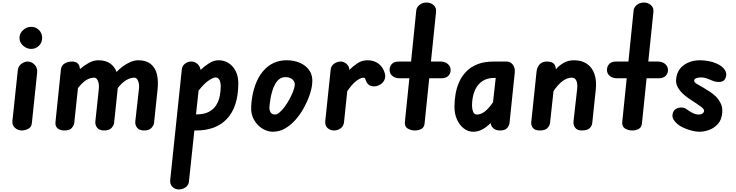

<svg xmlns="http://www.w3.org/2000/svg" viewBox="-20 -1024 5773 1507"><path d="M150.5 0Q120 0 97 -20.8Q74 -41.5 77.5 -75.5L119.5 -471Q122 -502 146 -521.5Q170 -541 197.5 -541Q227 -541 251.2 -516.5Q275.5 -492 271.5 -454L230 -57Q227 -26 201.5 -13Q176 0 150.5 0ZM224.5 -640Q190 -640 161.5 -665.2Q133 -690.5 133 -727Q133 -763 161.5 -788.2Q190 -813.5 224.5 -813.5Q261 -813.5 286 -788.2Q311 -763 311 -727Q311 -690.5 286 -665.2Q261 -640 224.5 -640Z M484.5 0Q451 0 431.5 -17.2Q412 -34.5 415.5 -66.5L458 -477.5Q461.5 -510 487 -525.5Q512.5 -541 546.5 -541Q575.5 -541 590.5 -525.8Q605.5 -510.5 607 -484.5V-481.5Q635.5 -507 674.5 -529Q713.5 -551 751 -551Q808 -551 843.8 -526.5Q879.5 -502 895 -459Q912 -478.5 940.2 -500Q968.5 -521.5 1001.2 -536.2Q1034 -551 1064.5 -551Q1124.5 -551 1160.8 -523.5Q1197 -496 1210.8 -444Q1224.5 -392 1216.5 -318.5L1189 -58.5Q1187 -41 1169.2 -20.5Q1151.5 0 1110 0Q1073 0 1056 -21.8Q1039 -43.5 1042 -71.5L1071 -330.5Q1072.5 -346 1070.8 -361Q1069 -376 1064.2 -388Q1059.5 -400 1052 -407.2Q1044.5 -414.5 1034.5 -414.5Q1004 -414.5 971.2 -395.2Q938.5 -376 904.5 -333.5L875.5 -58.5Q873.5 -41 856 -20.5Q838.5 0 796.5 0Q759.5 0 742.5 -21.8Q725.5 -43.5 728.5 -71.5L756 -330.5Q757.5 -345 755.8 -360Q754 -375 749.2 -387.2Q744.5 -399.5 737.2 -407Q730 -414.5 721 -414.5Q685.5 -414.5 654 -393.5Q622.5 -372.5 592 -332.5L562.5 -57Q560.5 -40.5 544 -20.2Q527.5 0 484.5 0Z M1385 463Q1353.5 463 1333 442Q1312.5 421 1316 388L1407 -478.5Q1410 -508 1432.5 -524.5Q1455 -541 1481 -541Q1507 -541 1527.5 -524Q1548 -507 1553 -482L1554 -475Q1583 -503 1620.2 -527Q1657.5 -551 1695.5 -551Q1740.5 -551 1775.5 -528Q1810.5 -505 1830.5 -464.5Q1850.5 -424 1850.5 -372Q1850.5 -277 1827.5 -207Q1804.5 -137 1761.2 -91Q1718 -45 1657.5 -22.5Q1597 0 1522.5 0H1505.5L1463 401Q1460 430 1436 446.5Q1412 463 1385 463ZM1518.5 -126H1520.5Q1581.5 -126 1619.2 -146.2Q1657 -166.5 1677.2 -199.2Q1697.5 -232 1705 -270.8Q1712.5 -309.5 1712.5 -346Q1712.5 -377 1702.5 -396.5Q1692.5 -416 1671 -416Q1654 -416 1617.8 -392Q1581.5 -368 1538.5 -312.5Z M2122 10Q2079 10 2038.5 -15.2Q1998 -40.5 1973.2 -84.8Q1948.5 -129 1951.5 -186Q1954 -242 1966 -295.5Q1978 -349 2000 -395.2Q2022 -441.5 2054.8 -476.5Q2087.5 -511.5 2131.2 -531.2Q2175 -551 2231 -551Q2289.5 -551 2337.5 -529.2Q2385.5 -507.5 2411.5 -465.8Q2437.5 -424 2430 -364Q2426 -324.5 2409 -275.2Q2392 -226 2364.2 -176Q2336.5 -126 2299.5 -83.8Q2262.5 -41.5 2217.5 -15.8Q2172.5 10 2122 10ZM2137.5 -125Q2154.5 -125 2174.2 -141.8Q2194 -158.5 2214 -185.5Q2234 -212.5 2251 -243.5Q2268 -274.5 2279.5 -303.8Q2291 -333 2293.5 -353.5Q2297 -379 2277.2 -398.8Q2257.5 -418.5 2219.5 -418.5Q2193.5 -418.5 2174 -404.2Q2154.5 -390 2140.5 -365.5Q2126.5 -341 2117.2 -310.2Q2108 -279.5 2102.5 -246.2Q2097 -213 2094.5 -182Q2094 -168 2098 -154.8Q2102 -141.5 2111.8 -133.2Q2121.5 -125 2137.5 -125Z M2601.5 0Q2571.5 0 2550.5 -19.5Q2529.5 -39 2533 -74L2575.5 -477.5Q2579 -508.5 2603.5 -524.8Q2628 -541 2653.5 -541Q2680 -541 2700.8 -521.8Q2721.5 -502.5 2721.5 -479.5V-475Q2748 -501.5 2783.8 -526.2Q2819.5 -551 2865.5 -551Q2914.5 -551 2950.2 -524.8Q2986 -498.5 3000.5 -448.5Q3008.5 -420.5 2996.2 -394.5Q2984 -368.5 2954 -355Q2922 -340.5 2893.8 -348.8Q2865.5 -357 2853.5 -387.5Q2850 -398.5 2846.5 -406.5Q2843 -414.5 2833 -414.5Q2810.5 -414.5 2775.8 -388Q2741 -361.5 2705.5 -307.5L2680 -63.5Q2676.5 -32.5 2652.8 -16.2Q2629 0 2601.5 0Z M3236 0Q3205.5 0 3180 -15.2Q3154.5 -30.5 3158 -67.5L3193 -409.5H3119Q3082 -409.5 3060 -428Q3038 -446.5 3038 -474.5Q3038 -503 3056 -522Q3074 -541 3111 -541H3206.5L3247.5 -944Q3250 -967.5 3273 -985.8Q3296 -1004 3328 -1004Q3360.5 -1004 3383.2 -984Q3406 -964 3402.5 -930L3362.5 -541H3435Q3472 -541 3494.5 -522Q3517 -503 3517 -474.5Q3517 -446.5 3498.2 -428Q3479.5 -409.5 3442.5 -409.5H3349L3312.5 -54.5Q3309.5 -24.5 3287.5 -12.2Q3265.5 0 3236 0Z M3694 10Q3654 10 3620.5 -15.8Q3587 -41.5 3567 -85.8Q3547 -130 3547 -186Q3547 -237 3556 -288Q3565 -339 3586 -384.5Q3607 -430 3642.2 -465.2Q3677.5 -500.5 3730.2 -520.8Q3783 -541 3855.5 -541H3957Q3986.5 -541 4005.5 -515.8Q4024.5 -490.5 4020.5 -455L3979 -57Q3977 -40 3961.5 -20Q3946 0 3905 0Q3871.5 0 3852.2 -17.2Q3833 -34.5 3831.5 -57.5V-58.5Q3804.5 -31 3770 -10.5Q3735.5 10 3694 10ZM3724 -125Q3755 -125 3785.5 -148.8Q3816 -172.5 3849.5 -221L3871 -412.5H3860.5Q3818 -412.5 3787.8 -398.8Q3757.5 -385 3737.5 -362.2Q3717.5 -339.5 3706 -311.5Q3694.5 -283.5 3689.8 -254.8Q3685 -226 3685 -200.5Q3685 -167 3693.8 -146Q3702.5 -125 3724 -125Z M4217.5 0Q4178.5 0 4162.8 -20Q4147 -40 4150 -67.5L4191.5 -463Q4195 -496 4215.2 -518.5Q4235.5 -541 4272.5 -541Q4308.5 -541 4325.2 -525.5Q4342 -510 4342.5 -482.5V-479.5Q4367 -509 4403 -530Q4439 -551 4485.5 -551Q4545.5 -551 4586.2 -523.5Q4627 -496 4645.5 -444Q4664 -392 4656 -318.5L4628.5 -58.5Q4626 -34 4607.2 -17Q4588.5 0 4546.5 0Q4510 0 4494.2 -21.8Q4478.5 -43.5 4481.5 -71.5L4510.5 -330.5Q4513 -353.5 4509.5 -372.5Q4506 -391.5 4495.5 -403Q4485 -414.5 4466 -414.5Q4432.5 -414.5 4396.2 -388.2Q4360 -362 4324.5 -308.5L4297 -57Q4295 -40 4277.8 -20Q4260.5 0 4217.5 0Z M4942 0Q4911.5 0 4886 -15.2Q4860.5 -30.5 4864 -67.5L4899 -409.5H4825Q4788 -409.5 4766 -428Q4744 -446.5 4744 -474.5Q4744 -503 4762 -522Q4780 -541 4817 -541H4912.5L4953.5 -944Q4956 -967.5 4979 -985.8Q5002 -1004 5034 -1004Q5066.5 -1004 5089.2 -984Q5112 -964 5108.5 -930L5068.5 -541H5141Q5178 -541 5200.5 -522Q5223 -503 5223 -474.5Q5223 -446.5 5204.2 -428Q5185.5 -409.5 5148.5 -409.5H5055L5018.5 -54.5Q5015.5 -24.5 4993.5 -12.2Q4971.5 0 4942 0Z M5469 10Q5444.5 10 5414.8 2.8Q5385 -4.5 5357.5 -15.8Q5330 -27 5311.5 -39.5Q5281 -61 5266 -86.8Q5251 -112.5 5263.5 -143.5Q5271.5 -162 5289.5 -171.2Q5307.5 -180.5 5328.5 -180.2Q5349.5 -180 5365 -169.5Q5376 -162 5391.8 -151.5Q5407.5 -141 5425.5 -133Q5443.5 -125 5461 -125Q5484.5 -125 5495.2 -134Q5506 -143 5506.5 -155Q5506.5 -163.5 5497.5 -173.2Q5488.5 -183 5466.5 -197.5Q5459.5 -202.5 5447.2 -210.8Q5435 -219 5421.8 -228Q5408.5 -237 5398.5 -243Q5375.5 -257.5 5347.8 -281.2Q5320 -305 5301.5 -336.2Q5283 -367.5 5287 -403Q5294 -474.5 5347 -512.8Q5400 -551 5474 -551Q5505 -551 5540.5 -544.8Q5576 -538.5 5606.5 -524.5Q5651 -504.5 5670.2 -473.5Q5689.5 -442.5 5673 -407.5Q5660.5 -382 5628.2 -380.8Q5596 -379.5 5566.5 -393Q5554 -399 5529.8 -407.8Q5505.5 -416.5 5483 -416.5Q5463 -416.5 5446.2 -410.5Q5429.5 -404.5 5428.5 -393Q5427 -377.5 5450.8 -364.5Q5474.5 -351.5 5499 -337Q5523.5 -322.5 5549.5 -305.2Q5575.5 -288 5590 -274.5Q5613.5 -255 5633.5 -219.2Q5653.5 -183.5 5648.5 -136.5Q5644 -84.5 5615.8 -52.2Q5587.5 -20 5547.8 -5Q5508 10 5469 10Z"/></svg>

Font: Edu NSW ACT Hand
Style: Regular
Weight: 400
Designer: Tina and Corey Anderson, Eben Sorkin, Mirko Velimirovic
Foundry: Sorkin Type Co.
Version: Version 2.000